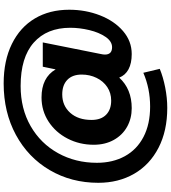

<svg xmlns="http://www.w3.org/2000/svg" viewBox="39 -790 956 1075"><g transform="rotate(-90 517.5 -252.0)"><path d="M1001 -343Q1001 -251 969.5 -170.5Q938 -90 881.5 -41.5Q825 7 753 7Q701 7 667.5 -11Q634 -29 621 -63Q557 7 450 7Q392 7 345.5 -19Q299 -45 272 -93.5Q245 -142 245 -206Q245 -285 279.5 -352Q314 -419 374.5 -458.5Q435 -498 510 -498Q621 -498 667 -419L682 -491H818L753 -166Q750 -153 750 -143Q750 -103 791 -103Q824 -103 849 -139.5Q874 -176 887 -230.5Q900 -285 900 -337Q900 -468 817 -541.5Q734 -615 574 -615Q447 -615 349.5 -559Q252 -503 198 -405.5Q144 -308 144 -188Q144 -99 181 -31.5Q218 36 289 73Q360 110 459 110Q560 110 648 72L670 164Q624 183 565.5 194.5Q507 206 451 206Q323 206 228 157Q133 108 82.5 20.5Q32 -67 32 -180Q32 -331 103 -452Q174 -573 300.5 -641.5Q427 -710 588 -710Q716 -710 809.5 -664Q903 -618 952 -535.5Q1001 -453 1001 -343ZM638 -273Q638 -325 608.5 -353.5Q579 -382 527 -382Q464 -382 424 -337.5Q384 -293 384 -218Q384 -165 413 -136.5Q442 -108 492 -108Q535 -108 568 -130Q601 -152 619.5 -190Q638 -228 638 -273Z"/></g></svg>

Font: Idrija
Style: Bold Italic
Weight: 700
Italic angle: -11.3°
Designer: Julieta Ulanovsky
Foundry: Julieta Ulanovsky
Version: Version 7.200